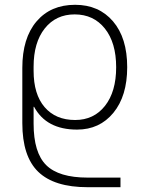

<svg xmlns="http://www.w3.org/2000/svg" viewBox="-20 -550 598 800"><path d="M301 -10Q173 -10 122 -105H120V-35Q120 86 172.5 138Q225 190 345 190H482V230H345Q206 230 139.5 166Q73 102 73 -37V-267Q73 -391 132 -460.5Q191 -530 293 -530Q392 -530 451 -461Q510 -392 510 -270Q510 -150 452.5 -80Q395 -10 301 -10ZM291 -490Q213 -490 166.5 -431.5Q120 -373 120 -272V-255Q120 -157 166 -103.5Q212 -50 293 -50Q371 -50 417.5 -109Q464 -168 464 -270Q464 -372 417 -431Q370 -490 291 -490Z"/></svg>

Font: Mplus 1p Light
Style: Regular
Weight: 300
Version: Version 1.061